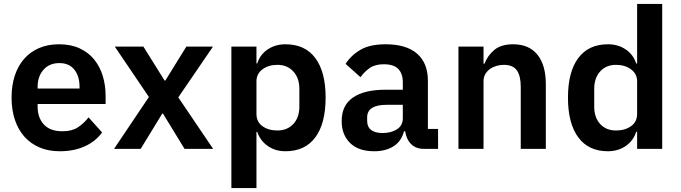

<svg xmlns="http://www.w3.org/2000/svg" viewBox="-20 -760 3474 980"><path d="M285 12Q227 12 181.5 -7.5Q136 -27 104.5 -62.5Q73 -98 56 -148.5Q39 -199 39 -262Q39 -324 55.5 -374Q72 -424 103 -459.5Q134 -495 179 -514.5Q224 -534 281 -534Q342 -534 387 -513Q432 -492 461 -456Q490 -420 504.5 -372.5Q519 -325 519 -271V-229H172V-216Q172 -159 204 -124.5Q236 -90 299 -90Q347 -90 377.5 -110Q408 -130 432 -161L501 -84Q469 -39 413.5 -13.5Q358 12 285 12ZM283 -438Q232 -438 202 -404Q172 -370 172 -316V-308H386V-317Q386 -371 359.5 -404.5Q333 -438 283 -438Z M562 0 740 -265 566 -522H712L820 -349H824L931 -522H1067L890 -263L1068 0H922L812 -180H808L698 0Z M1161 -522H1289V-436H1293Q1307 -481 1346 -507.5Q1385 -534 1437 -534Q1537 -534 1589.5 -463.5Q1642 -393 1642 -262Q1642 -130 1589.5 -59Q1537 12 1437 12Q1385 12 1346.5 -15Q1308 -42 1293 -87H1289V200H1161ZM1396 -94Q1446 -94 1477 -127Q1508 -160 1508 -216V-306Q1508 -362 1477 -395.5Q1446 -429 1396 -429Q1350 -429 1319.5 -406Q1289 -383 1289 -345V-179Q1289 -138 1319.5 -116Q1350 -94 1396 -94Z M2145 0Q2103 0 2078.5 -24.5Q2054 -49 2048 -90H2042Q2029 -39 1989 -13.5Q1949 12 1890 12Q1810 12 1767 -30Q1724 -72 1724 -142Q1724 -223 1782 -262.5Q1840 -302 1947 -302H2036V-340Q2036 -384 2013 -408Q1990 -432 1939 -432Q1894 -432 1866.5 -412.5Q1839 -393 1820 -366L1744 -434Q1773 -479 1821 -506.5Q1869 -534 1948 -534Q2054 -534 2109 -486Q2164 -438 2164 -348V-102H2216V0ZM1933 -81Q1976 -81 2006 -100Q2036 -119 2036 -156V-225H1954Q1854 -225 1854 -161V-144Q1854 -112 1874.5 -96.5Q1895 -81 1933 -81Z M2320 0V-522H2448V-435H2453Q2469 -477 2503.5 -505.5Q2538 -534 2599 -534Q2680 -534 2723 -481Q2766 -428 2766 -330V0H2638V-317Q2638 -373 2618 -401Q2598 -429 2552 -429Q2532 -429 2513.5 -423.5Q2495 -418 2480.5 -407.5Q2466 -397 2457 -381.5Q2448 -366 2448 -345V0Z M3232 -87H3227Q3213 -42 3174 -15Q3135 12 3083 12Q2984 12 2931.5 -59Q2879 -130 2879 -262Q2879 -393 2931.5 -463.5Q2984 -534 3083 -534Q3135 -534 3174 -507.5Q3213 -481 3227 -436H3232V-740H3360V0H3232ZM3124 -94Q3170 -94 3201 -116Q3232 -138 3232 -179V-345Q3232 -383 3201 -406Q3170 -429 3124 -429Q3074 -429 3043.5 -395.5Q3013 -362 3013 -306V-216Q3013 -160 3043.5 -127Q3074 -94 3124 -94Z"/></svg>

Font: IBM Plex Sans KR SemiBold
Style: Regular
Weight: 600
Designer: Mike Abbink; Paul van der Laan; Pieter van Rosmalen; Wujin Sim; Chorong Kim; Dohee Lee;
Foundry: Sandoll Inc.
Version: Version 1.000